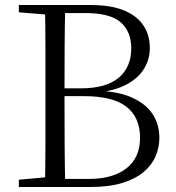

<svg xmlns="http://www.w3.org/2000/svg" viewBox="-20 -745 702 765"><path d="M55 0V-29L189 -41H200V0ZM159 0Q161 -84 161 -167.5Q161 -251 161 -337V-392Q161 -475 161 -559Q161 -643 159 -725H240Q238 -643 237.5 -559Q237 -475 237 -386V-368Q237 -261 237.5 -172.5Q238 -84 240 0ZM200 0V-32H333Q430 -32 484 -74.5Q538 -117 538 -196Q538 -277 484 -319.5Q430 -362 313 -362H200V-393H302Q402 -393 452.5 -435Q503 -477 503 -553Q503 -619 461 -656Q419 -693 319 -693H200V-725H341Q422 -725 474 -703.5Q526 -682 551.5 -643.5Q577 -605 577 -553Q577 -510 554.5 -472Q532 -434 483.5 -408Q435 -382 356 -375L362 -384Q452 -381 507.5 -355.5Q563 -330 589 -289Q615 -248 615 -196Q615 -157 599.5 -121.5Q584 -86 551.5 -59Q519 -32 467 -16Q415 0 341 0ZM55 -696V-725H200V-685H189Z"/></svg>

Font: Noto Serif KR ExtraLight Light
Style: Regular
Weight: 300
Version: Version 2.003-H1;hotconv 1.1.1;makeotfexe 2.6.0